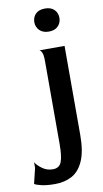

<svg xmlns="http://www.w3.org/2000/svg" viewBox="-206 -727 547 1017"><g transform="rotate(-10 67.5 -218.5)"><path d="M5 244Q-38 244 -66.5 237.5Q-95 231 -105 224L-85 141V111Q-75 128 -50 146.5Q-25 165 7 165Q42 165 53.5 135Q65 105 65 40V-408Q65 -440 58.5 -453.5Q52 -467 45 -468H181V10Q181 99 158 150.5Q135 202 95.5 223Q56 244 5 244ZM113 -557Q81 -557 63 -575Q45 -593 45 -619Q45 -646 62.5 -663.5Q80 -681 113 -681Q145 -681 162.5 -663.5Q180 -646 180 -619Q180 -593 162.5 -575Q145 -557 113 -557Z"/></g></svg>

Font: Red Rose Medium
Style: Regular
Weight: 500
Designer: Jaikishan Patel
Version: Version 2.000